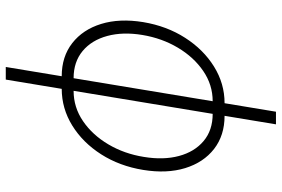

<svg xmlns="http://www.w3.org/2000/svg" viewBox="-175 -593 972 662"><g transform="rotate(90 311.0 -262.0)"><path d="M242.7 11.2Q175.3 11.2 128.7 -25.1Q82 -61.5 62.5 -124.8Q43 -188 56.2 -269.5Q69.8 -351.1 110.4 -414.3Q150.9 -477.5 209.5 -513.9Q268.1 -550.3 335.4 -550.3H379.4Q446.8 -550.3 493.4 -514.2Q540 -478 559.6 -414.6Q579.1 -351.1 565.9 -270Q552.7 -188.5 512.2 -125Q471.7 -61.5 412.8 -25.1Q354 11.2 286.1 11.2ZM249.5 -29.8H293.5Q350.1 -29.8 397.7 -62.3Q445.3 -94.7 477.8 -149.7Q510.3 -204.6 521 -272Q532.2 -339.4 517.8 -393.1Q503.4 -446.8 466.3 -478Q429.2 -509.3 372.6 -509.3H329.1Q272.5 -509.3 224.9 -476.8Q177.2 -444.3 144.5 -389.4Q111.8 -334.5 100.6 -267.1Q89.4 -199.7 104 -145.8Q118.7 -91.8 156 -60.8Q193.4 -29.8 249.5 -29.8ZM210.9 204.1 365.2 -727.5H408.7L254.4 204.1Z"/></g></svg>

Font: Inter 16pt ExtraLight
Style: Italic
Weight: 250
Italic angle: -9.3988°
Version: Version 4.001;git-66647c0bb